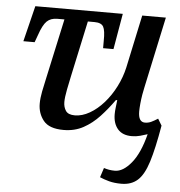

<svg xmlns="http://www.w3.org/2000/svg" viewBox="-54 -587 811 866"><g transform="rotate(5 352.0 -154.0)"><path d="M527 228Q495 228 471 221.5Q447 215 429 207L443 164Q455 168 467 170Q479 172 493 172Q530 172 567 127Q604 82 626 -5Q611 0 593 5Q575 10 555 10Q513 10 491.5 -15Q470 -40 470 -82Q470 -96 472 -112Q474 -128 476 -146H470Q441 -105 408 -69.5Q375 -34 335.5 -12.5Q296 9 246 9Q181 9 155 -23.5Q129 -56 129 -100Q129 -125 135 -155.5Q141 -186 147 -212L207 -488H175Q145 -488 127.5 -471Q110 -454 94 -407L82 -374H31L71 -536H467L439 -374H392V-407Q393 -454 383.5 -471Q374 -488 343 -488H313L259 -237Q253 -210 246 -174Q239 -138 239 -117Q239 -94 250 -77.5Q261 -61 291 -61Q324 -61 358 -80.5Q392 -100 421.5 -133.5Q451 -167 472.5 -209.5Q494 -252 504 -297L555 -536H662L593 -214Q590 -202 586.5 -181Q583 -160 581 -139Q579 -118 579 -104Q579 -56 609 -56Q624 -56 637 -62Q650 -68 667 -79L685 -49Q667 56 648 116.5Q629 177 600.5 202.5Q572 228 527 228Z"/></g></svg>

Font: Noto Serif SemiCondensed Medium
Style: Italic
Weight: 500
Width: 4
Italic angle: -12°
Designer: Monotype Design Team
Foundry: Monotype Imaging Inc.
Version: Version 2.013